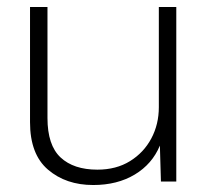

<svg xmlns="http://www.w3.org/2000/svg" viewBox="-20 -520 597 550"><path d="M247 10Q169 10 117.5 -34Q66 -78 66 -170V-500H116V-182Q116 -104 153.5 -69Q191 -34 259 -34Q313 -34 352.5 -58.5Q392 -83 413.5 -123.5Q435 -164 435 -213V-500H485V0H441L438 -103Q416 -50 366 -20Q316 10 247 10Z"/></svg>

Font: Prodigy Sans Light
Style: Regular
Weight: 300
Designer: Wei Huang
Foundry: Wei Huang
Version: Version 1.003; ttfautohint (v1.8.3)